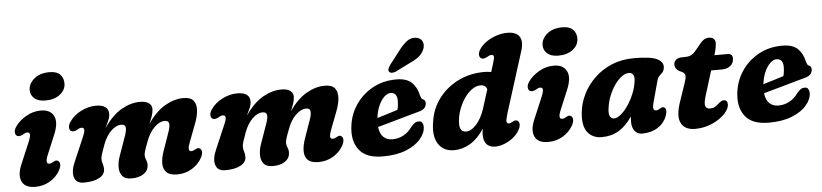

<svg xmlns="http://www.w3.org/2000/svg" viewBox="-44 -990 5363 1253"><g transform="rotate(-5 2637.0 -363.5)"><path d="M259.5 -542Q211.5 -542 186.5 -564.8Q161.5 -587.5 162.5 -620.5Q163.5 -661 200.8 -692.5Q238 -724 301.5 -724Q349.5 -724 371.5 -700Q393.5 -676 392.5 -640Q391.5 -599.5 355 -570.8Q318.5 -542 259.5 -542ZM243.5 -188Q218.5 -129 249 -129Q260 -129 277.5 -139.5Q286 -145 293.8 -145.8Q301.5 -146.5 309.5 -140Q318.5 -133 318.8 -117.2Q319 -101.5 307.5 -80Q285 -39 241.8 -12.8Q198.5 13.5 145 13.5Q76 13.5 56.8 -30.8Q37.5 -75 67.5 -143L124.5 -278Q141 -317 139.2 -330.8Q137.5 -344.5 122 -344.5Q115 -344.5 107.8 -341.2Q100.5 -338 91 -332.5Q67.5 -320.5 53 -329.5Q42.5 -337 42 -353.5Q41.5 -370 54.5 -389Q79 -425.5 125.2 -452.5Q171.5 -479.5 222.5 -479.5Q285.5 -479.5 307.5 -435.5Q329.5 -391.5 295 -311.5Z M709 -134.5 757.5 -272Q769 -305.5 765.5 -323.5Q762 -341.5 737.5 -341.5Q704.5 -341.5 671.2 -309.5Q638 -277.5 617.5 -222.5Q603.5 -183.5 596.8 -163.8Q590 -144 590 -129Q590 -113 595.5 -97.5Q601 -82 601 -62.5Q601 -27.5 564 -7Q527 13.5 462 13.5Q412 13.5 400 -27.5Q388 -68.5 416 -130L479.5 -278Q496.5 -316 494.8 -330.2Q493 -344.5 477 -344.5Q470.5 -344.5 463.2 -341.5Q456 -338.5 446 -332.5Q422 -320.5 408 -329.5Q397.5 -337 397 -353.5Q396.5 -370 409.5 -389Q436.5 -429.5 485 -454.5Q533.5 -479.5 583.5 -479.5Q666 -479.5 666 -419Q666 -399 656 -376Q646 -353 633.5 -328Q690 -410 751.2 -444.8Q812.5 -479.5 872 -479.5Q911.5 -479.5 930.8 -464.8Q950 -450 950 -426.5Q949.5 -404 941.2 -380.2Q933 -356.5 922 -332Q976.5 -410 1037 -444.8Q1097.5 -479.5 1157 -479.5Q1204.5 -479.5 1223.2 -455.2Q1242 -431 1239 -391Q1236 -351 1217.5 -304L1174 -190Q1150.5 -130 1178.5 -130Q1190.5 -130 1207 -139.5Q1216 -145 1223.5 -145.8Q1231 -146.5 1238.5 -140Q1247.5 -133 1247.8 -117.2Q1248 -101.5 1236.5 -80Q1214 -39 1171 -12.8Q1128 13.5 1074 13.5Q1026 13.5 1004.5 -7.5Q983 -28.5 982.8 -64.8Q982.5 -101 998.5 -146.5L1042.5 -272Q1053.5 -304.5 1050.2 -323Q1047 -341.5 1022 -341.5Q989 -341.5 954 -307.5Q919 -273.5 898 -213Q883 -174.5 878 -156.8Q873 -139 873 -130.5Q873 -113 880.2 -97.5Q887.5 -82 886.5 -64Q885.5 -28 854.5 -7.2Q823.5 13.5 775.5 13.5Q732.5 13.5 714.5 -9.2Q696.5 -32 696.8 -66.2Q697 -100.5 709 -134.5Z M1635 -134.5 1683.5 -272Q1695 -305.5 1691.5 -323.5Q1688 -341.5 1663.5 -341.5Q1630.5 -341.5 1597.2 -309.5Q1564 -277.5 1543.5 -222.5Q1529.5 -183.5 1522.8 -163.8Q1516 -144 1516 -129Q1516 -113 1521.5 -97.5Q1527 -82 1527 -62.5Q1527 -27.5 1490 -7Q1453 13.5 1388 13.5Q1338 13.5 1326 -27.5Q1314 -68.5 1342 -130L1405.5 -278Q1422.5 -316 1420.8 -330.2Q1419 -344.5 1403 -344.5Q1396.5 -344.5 1389.2 -341.5Q1382 -338.5 1372 -332.5Q1348 -320.5 1334 -329.5Q1323.5 -337 1323 -353.5Q1322.5 -370 1335.5 -389Q1362.5 -429.5 1411 -454.5Q1459.5 -479.5 1509.5 -479.5Q1592 -479.5 1592 -419Q1592 -399 1582 -376Q1572 -353 1559.5 -328Q1616 -410 1677.2 -444.8Q1738.5 -479.5 1798 -479.5Q1837.5 -479.5 1856.8 -464.8Q1876 -450 1876 -426.5Q1875.5 -404 1867.2 -380.2Q1859 -356.5 1848 -332Q1902.5 -410 1963 -444.8Q2023.5 -479.5 2083 -479.5Q2130.5 -479.5 2149.2 -455.2Q2168 -431 2165 -391Q2162 -351 2143.5 -304L2100 -190Q2076.5 -130 2104.5 -130Q2116.5 -130 2133 -139.5Q2142 -145 2149.5 -145.8Q2157 -146.5 2164.5 -140Q2173.5 -133 2173.8 -117.2Q2174 -101.5 2162.5 -80Q2140 -39 2097 -12.8Q2054 13.5 2000 13.5Q1952 13.5 1930.5 -7.5Q1909 -28.5 1908.8 -64.8Q1908.5 -101 1924.5 -146.5L1968.5 -272Q1979.5 -304.5 1976.2 -323Q1973 -341.5 1948 -341.5Q1915 -341.5 1880 -307.5Q1845 -273.5 1824 -213Q1809 -174.5 1804 -156.8Q1799 -139 1799 -130.5Q1799 -113 1806.2 -97.5Q1813.5 -82 1812.5 -64Q1811.5 -28 1780.5 -7.2Q1749.5 13.5 1701.5 13.5Q1658.5 13.5 1640.5 -9.2Q1622.5 -32 1622.8 -66.2Q1623 -100.5 1635 -134.5Z M2703.5 -157.5Q2703.5 -116.5 2670.2 -77Q2637 -37.5 2574.2 -12Q2511.5 13.5 2422.5 13.5Q2316 13.5 2270.5 -41Q2225 -95.5 2231.5 -182.5Q2237 -265 2279.5 -332.2Q2322 -399.5 2392.2 -439.5Q2462.5 -479.5 2551.5 -479.5Q2619.5 -479.5 2652.5 -447.5Q2685.5 -415.5 2696.5 -363.5Q2699 -354 2702.8 -346Q2706.5 -338 2711.5 -336Q2719.5 -333.5 2724.8 -327Q2730 -320.5 2730 -309Q2730 -292.5 2719 -278.5Q2708 -264.5 2679 -257Q2644.5 -247.5 2596.5 -234Q2548.5 -220.5 2498.2 -206.2Q2448 -192 2406.5 -180.5Q2411.5 -136.5 2434.2 -114.5Q2457 -92.5 2493.5 -92.5Q2533 -92.5 2566.2 -110.8Q2599.5 -129 2621.5 -161Q2637 -179.5 2648 -186.8Q2659 -194 2674.5 -194Q2689.5 -194 2696.5 -182.8Q2703.5 -171.5 2703.5 -157.5ZM2506.5 -394.5Q2485.5 -394.5 2464.5 -374.2Q2443.5 -354 2428 -319Q2412.5 -284 2407.5 -239.5Q2441 -249.5 2477.5 -260.8Q2514 -272 2542 -281Q2549.5 -306.5 2549.5 -344Q2549.5 -367.5 2538.5 -381Q2527.5 -394.5 2506.5 -394.5ZM2584 -659.5Q2613 -699 2642.2 -722Q2671.5 -745 2707 -738.5Q2736.5 -733 2746 -709Q2755.5 -685 2743.5 -658Q2731.5 -631.5 2709 -613.2Q2686.5 -595 2646 -577L2554 -531Q2540.5 -525 2527.5 -525.5Q2514.5 -526 2509 -534Q2503 -543 2507.8 -554.5Q2512.5 -566 2521.5 -579Z M3381 -594.5 3256 -198Q3242.5 -154 3244.5 -141.8Q3246.5 -129.5 3258.5 -129.5Q3269.5 -129.5 3287 -139.5Q3306 -151 3319 -140Q3328 -133 3328.5 -117.2Q3329 -101.5 3317 -80Q3302 -52.5 3275 -31.5Q3248 -10.5 3216.8 1.5Q3185.5 13.5 3157.5 13.5Q3121.5 13.5 3101.8 -7.5Q3082 -28.5 3082 -71Q3082 -89.5 3086 -110Q3045.5 -47.5 2994.5 -17Q2943.5 13.5 2888 13.5Q2819 13.5 2784.8 -39Q2750.5 -91.5 2768.5 -190.5Q2781 -271 2830.2 -336Q2879.5 -401 2956.5 -439.5Q3033.5 -478 3128.5 -478Q3152.5 -478 3173 -473.5L3189.5 -525.5Q3200 -558 3199.8 -571.2Q3199.5 -584.5 3183.5 -584.5Q3176.5 -584.5 3169.5 -581.5Q3162.5 -578.5 3152 -572.5Q3129 -560 3114.5 -569.5Q3104 -577 3103.5 -593.2Q3103 -609.5 3116 -629Q3133.5 -656 3163.8 -676.2Q3194 -696.5 3229.8 -708Q3265.5 -719.5 3299.5 -719.5Q3357.5 -719.5 3378.8 -687.2Q3400 -655 3381 -594.5ZM2935 -155Q2935 -126 2946.5 -113.5Q2958 -101 2977 -101Q3010 -101 3044.5 -139.2Q3079 -177.5 3099 -240L3138 -363.5Q3129 -393 3096 -393Q3065.5 -393 3036.5 -371.2Q3007.5 -349.5 2984.8 -314Q2962 -278.5 2948.5 -236.8Q2935 -195 2935 -155Z M3619.5 -542Q3571.5 -542 3546.5 -564.8Q3521.5 -587.5 3522.5 -620.5Q3523.5 -661 3560.8 -692.5Q3598 -724 3661.5 -724Q3709.5 -724 3731.5 -700Q3753.5 -676 3752.5 -640Q3751.5 -599.5 3715 -570.8Q3678.5 -542 3619.5 -542ZM3603.5 -188Q3578.5 -129 3609 -129Q3620 -129 3637.5 -139.5Q3646 -145 3653.8 -145.8Q3661.5 -146.5 3669.5 -140Q3678.5 -133 3678.8 -117.2Q3679 -101.5 3667.5 -80Q3645 -39 3601.8 -12.8Q3558.5 13.5 3505 13.5Q3436 13.5 3416.8 -30.8Q3397.5 -75 3427.5 -143L3484.5 -278Q3501 -317 3499.2 -330.8Q3497.5 -344.5 3482 -344.5Q3475 -344.5 3467.8 -341.2Q3460.5 -338 3451 -332.5Q3427.5 -320.5 3413 -329.5Q3402.5 -337 3402 -353.5Q3401.5 -370 3414.5 -389Q3439 -425.5 3485.2 -452.5Q3531.5 -479.5 3582.5 -479.5Q3645.5 -479.5 3667.5 -435.5Q3689.5 -391.5 3655 -311.5Z M4210.5 -181Q4196.5 -130.5 4223.5 -130.5Q4232.5 -130.5 4238.5 -133.8Q4244.5 -137 4253 -142Q4267.5 -151 4279 -144Q4287.5 -139.5 4289.2 -125.8Q4291 -112 4282.5 -88Q4265.5 -42.5 4222.5 -15Q4179.5 12.5 4120 12.5Q4090.5 12.5 4072.2 -9.2Q4054 -31 4054 -70Q4054 -88.5 4055.5 -105Q4015.5 -45 3967 -16.2Q3918.5 12.5 3855.5 12.5Q3796 12.5 3762.8 -29.5Q3729.5 -71.5 3739 -160Q3745 -219.5 3773 -276.8Q3801 -334 3848.8 -380.5Q3896.5 -427 3962 -454.8Q4027.5 -482.5 4108.5 -482.5Q4219 -482.5 4260.5 -461.8Q4302 -441 4298 -404.5Q4295.5 -384.5 4285.8 -373.8Q4276 -363 4265.2 -353Q4254.5 -343 4250 -326ZM3916 -174Q3910 -134 3919.5 -118Q3929 -102 3945 -102Q3966.5 -102 3991.5 -123Q4016.5 -144 4039.8 -178.5Q4063 -213 4079.8 -255Q4096.5 -297 4101 -339.5Q4103.5 -363 4094.2 -376.2Q4085 -389.5 4069 -389.5Q4044.5 -389.5 4019.8 -371Q3995 -352.5 3973.2 -321.2Q3951.5 -290 3936.2 -251.8Q3921 -213.5 3916 -174Z M4417 -364 4395 -374Q4368 -391 4368 -417Q4368 -437 4383 -449Q4398 -461 4423.5 -461H4440.5Q4463 -461 4478.8 -467.8Q4494.5 -474.5 4512.5 -495L4553.5 -545Q4562.5 -555.5 4575.5 -564.2Q4588.5 -573 4608.5 -573Q4628.5 -573 4639 -562.5Q4649.5 -552 4649.5 -536Q4649.5 -508 4635.5 -462L4633.5 -456H4722Q4752.5 -456 4752.5 -424.5Q4752.5 -394.5 4730.8 -376.8Q4709 -359 4672.5 -359H4604L4554.5 -199.5Q4538.5 -147.5 4545.5 -129.8Q4552.5 -112 4575.5 -112Q4593 -112 4606 -118.8Q4619 -125.5 4635.5 -141Q4647.5 -151 4654 -154.2Q4660.5 -157.5 4669 -157.5Q4693.5 -157.5 4693.5 -129Q4693.5 -108.5 4676 -84Q4658.5 -59.5 4627.2 -37.8Q4596 -16 4554.8 -2Q4513.5 12 4466.5 12Q4400 12 4375.5 -35.5Q4351 -83 4387.5 -183.5L4422.5 -286Q4435 -320 4434.5 -336.8Q4434 -353.5 4417 -364Z M5232 -157.5Q5232 -116.5 5198.8 -77Q5165.5 -37.5 5102.8 -12Q5040 13.5 4951 13.5Q4844.5 13.5 4799 -41Q4753.5 -95.5 4760 -182.5Q4765.5 -265 4808 -332.2Q4850.5 -399.5 4920.8 -439.5Q4991 -479.5 5080 -479.5Q5148 -479.5 5181 -447.5Q5214 -415.5 5225 -363.5Q5227.5 -354 5231.2 -346Q5235 -338 5240 -336Q5248 -333.5 5253.2 -327Q5258.5 -320.5 5258.5 -309Q5258.5 -292.5 5247.5 -278.5Q5236.5 -264.5 5207.5 -257Q5173 -247.5 5125 -234Q5077 -220.5 5026.8 -206.2Q4976.5 -192 4935 -180.5Q4940 -136.5 4962.8 -114.5Q4985.5 -92.5 5022 -92.5Q5061.5 -92.5 5094.8 -110.8Q5128 -129 5150 -161Q5165.5 -179.5 5176.5 -186.8Q5187.5 -194 5203 -194Q5218 -194 5225 -182.8Q5232 -171.5 5232 -157.5ZM5035 -394.5Q5014 -394.5 4993 -374.2Q4972 -354 4956.5 -319Q4941 -284 4936 -239.5Q4969.5 -249.5 5006 -260.8Q5042.5 -272 5070.5 -281Q5078 -306.5 5078 -344Q5078 -367.5 5067 -381Q5056 -394.5 5035 -394.5Z"/></g></svg>

Font: Fraunces 9pt S100
Style: Bold Italic
Weight: 700
Italic angle: -16°
Version: Version 1.000; ttfautohint (v1.8.3)